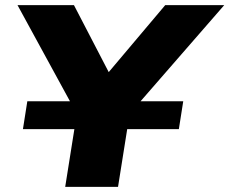

<svg xmlns="http://www.w3.org/2000/svg" viewBox="-20 -725 890 745"><path d="M233 0 291 -365 305 -234 48 -705H267L403 -443H400L621 -705H850L440 -234L496 -365L438 0ZM69 -224 86 -332H691L674 -224Z"/></svg>

Font: Nunito Sans 7pt SemiExpanded Black
Style: Italic
Weight: 900
Width: 6
Italic angle: -9°
Designer: Vernon Adams
Foundry: Vernon Adams
Version: Version 3.101;gftools[0.9.27]